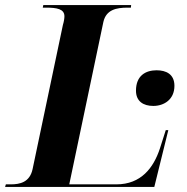

<svg xmlns="http://www.w3.org/2000/svg" viewBox="-48 -734 736 754"><path d="M-28 0H558L613 -223H603L580 -151C555 -75 506 -10 409 -10H224L358 -648C369 -696 409 -704 453 -704H466L467 -714H122L120 -704H133C175 -704 205 -699 205 -670C205 -662 203 -649 199 -636L80 -70C69 -18 30 -10 -6 -10H-25ZM554 -318C596 -318 637 -343 637 -397C637 -443 604 -458 567 -458C524 -458 486 -437 486 -378C486 -336 515 -318 554 -318Z"/></svg>

Font: Noto Serif Display
Style: Bold Italic
Weight: 700
Italic angle: -12°
Designer: Monotype Design Team
Foundry: Monotype Imaging Inc.
Version: Version 2.009